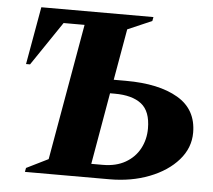

<svg xmlns="http://www.w3.org/2000/svg" viewBox="-49 -713 851 766"><g transform="rotate(5 376.5 -330.0)"><path d="M535 -660 532 -644 435 -602 399 -397H448Q580 -397 656.5 -352Q733 -307 733 -214Q733 -153 690.5 -104.5Q648 -56 576 -28Q504 0 416 0H78L81 -16L168 -59L264 -605H180L61 -429H45L86 -660ZM339 -55H385Q438 -55 475.5 -76.5Q513 -98 532.5 -134.5Q552 -171 552 -215Q552 -284 515 -313Q478 -342 408 -342H389Z"/></g></svg>

Font: Spectral ExtraBold
Style: Italic
Weight: 800
Italic angle: -10°
Designer: Jean-Baptiste Levee
Foundry: Production Type
Version: Version 2.001